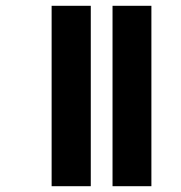

<svg xmlns="http://www.w3.org/2000/svg" viewBox="-20 -642 623 662"><path d="M368 -622V0H502V-622ZM158 -622V0H293V-622Z"/></svg>

Font: Noto Sans Devanagari ExtraCondensed ExtraBold
Style: Regular
Weight: 800
Width: 2
Designer: Jelle Bosma - Monotype Design Team
Foundry: Monotype Imaging Inc.
Version: Version 2.004